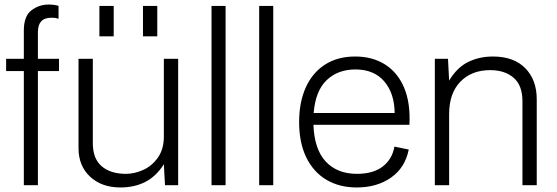

<svg xmlns="http://www.w3.org/2000/svg" viewBox="-20 -816 2456 846"><path d="M85 0V-503H7V-557H85V-681Q85 -745 118.5 -770.5Q152 -796 195 -796Q206 -796 218 -794.5Q230 -793 238 -790V-734H234Q226 -738 208 -738Q176 -738 161.5 -722Q147 -706 147 -674V-557H240V-503H147V0Z M511 10Q428 10 377 -37.5Q326 -85 326 -163V-557H389V-185Q389 -117 428 -83.5Q467 -50 535 -50Q573 -50 611.5 -67.5Q650 -85 676 -122Q702 -159 702 -215V-557H765V0H707L702 -92Q667 -38 619.5 -14Q572 10 511 10ZM418 -656V-790H481V-656ZM610 -656V-790H673V-656Z M912 0V-790H974V0Z M1122 0V-790H1184V0Z M1552 10Q1475 10 1418 -24Q1361 -58 1329.5 -122.5Q1298 -187 1298 -278Q1298 -365 1327 -430Q1356 -495 1411.5 -531Q1467 -567 1545 -567Q1621 -567 1676.5 -532Q1732 -497 1760.5 -430Q1789 -363 1784 -266H1361Q1365 -158 1415.5 -104Q1466 -50 1553 -50Q1624 -50 1666 -82Q1708 -114 1718 -170L1781 -157Q1765 -77 1703 -33.5Q1641 10 1552 10ZM1546 -510Q1469 -510 1419.5 -463Q1370 -416 1362 -318H1719Q1718 -405 1673 -457.5Q1628 -510 1546 -510Z M1896 0V-557H1954L1959 -461Q1994 -519 2043 -543Q2092 -567 2152 -567Q2244 -567 2294.5 -515.5Q2345 -464 2345 -379V0H2282V-370Q2282 -440 2243 -473.5Q2204 -507 2140 -507Q2058 -507 2008.5 -456Q1959 -405 1959 -313V0Z"/></svg>

Font: BDO Grotesk Light
Style: Regular
Weight: 300
Designer: Deni Anggara
Foundry: Lokal Container
Version: Version 2.000